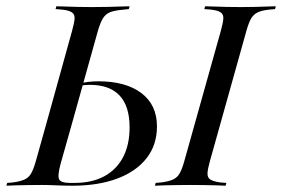

<svg xmlns="http://www.w3.org/2000/svg" viewBox="-43 -591 897 611"><path d="M89.5 -2.4Q66.1 -2.4 44.8 -2Q23.4 -1.6 6 -1.2Q-11.3 -0.8 -22.6 0L-20.2 -8.9L-1.6 -10.5Q21.8 -13.7 35.1 -19.8Q48.4 -25.8 56 -39.1Q63.7 -52.4 71 -78.2L105.6 -201.6H187.1L150 -70.2Q139.5 -31.5 145.2 -20.2Q150.8 -8.9 180.6 -8.9H193.5Q250 -8.9 289.1 -30.2Q328.2 -51.6 348.8 -91.1Q369.4 -130.6 369.4 -185.5Q369.4 -253.2 337.5 -287.1Q305.6 -321 242.7 -321Q235.5 -321 226.2 -320.2Q216.9 -319.4 204.8 -316.9L207.3 -325.8Q220.2 -328.2 236.7 -330.2Q253.2 -332.3 269.4 -332.3Q357.3 -332.3 406.9 -294.8Q456.5 -257.3 456.5 -188.7Q456.5 -129.8 423.4 -87.5Q390.3 -45.2 329.8 -22.6Q269.4 0 187.1 0Q164.5 0 137.5 -1.2Q110.5 -2.4 90.3 -2.4ZM105.6 -201.6 186.3 -492.7Q193.5 -518.5 194.4 -531.9Q195.2 -545.2 185.9 -551.6Q176.6 -558.1 154 -560.5L133.9 -562.1L136.3 -571Q148.4 -571 165.7 -570.2Q183.1 -569.4 204.4 -569Q225.8 -568.5 250 -568.5H248.4H249.2Q275 -568.5 297.6 -569Q320.2 -569.4 338.3 -570.2Q356.5 -571 369.4 -571L366.9 -562.1L344.4 -559.7Q318.5 -557.3 305.2 -551.2Q291.9 -545.2 283.9 -531.5Q275.8 -517.7 268.5 -492.7L187.1 -201.6ZM562.1 -2.4Q538.7 -2.4 517.3 -2Q496 -1.6 478.6 -1.2Q461.3 -0.8 450 0L452.4 -8.9L471 -10.5Q494.4 -13.7 507.7 -19.8Q521 -25.8 528.6 -39.1Q536.3 -52.4 543.5 -78.2L659.7 -492.7Q666.9 -518.5 667.7 -531.9Q668.5 -545.2 659.3 -551.6Q650 -558.1 627.4 -560.5L607.3 -562.1L609.7 -571Q621.8 -571 638.7 -570.2Q655.6 -569.4 677.4 -569Q699.2 -568.5 723.4 -568.5H721.8H722.6Q746.8 -568.5 767.7 -569Q788.7 -569.4 806 -570.2Q823.4 -571 834.7 -571L832.3 -562.1L814.5 -560.5Q790.3 -558.1 777 -551.6Q763.7 -545.2 756 -531.9Q748.4 -518.5 741.1 -492.7L625 -78.2Q617.7 -52.4 617.3 -39.1Q616.9 -25.8 626.2 -19.8Q635.5 -13.7 657.3 -10.5L677.4 -8.9L675 0Q663.7 -0.8 646.4 -1.2Q629 -1.6 608.1 -2Q587.1 -2.4 562.1 -2.4H562.9Z"/></svg>

Font: Playfair 144pt SemiCondensed
Style: Italic
Weight: 400
Width: 4
Italic angle: -15.6°
Designer: Claus Eggers Sørensen
Foundry: Claus Eggers Sørensen
Version: Version 2.203